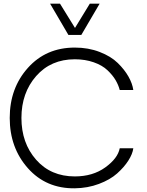

<svg xmlns="http://www.w3.org/2000/svg" viewBox="-20 -1020 802 1050"><path d="M253.9 -1000H308.1L390.1 -867.2L471.2 -1000H524.9L424.8 -829.1H354ZM389.2 9.8Q231.9 11.7 132.6 -100.1Q33.2 -211.9 33.2 -375Q33.2 -538.1 132.6 -648.9Q231.9 -759.8 389.2 -759.8Q463.4 -759.8 525.1 -735.8Q586.9 -711.9 624 -675.5Q661.1 -639.2 682.6 -601.1Q704.1 -563 709 -527.8H634.8Q627.9 -554.7 612.1 -581.8Q596.2 -608.9 567.6 -636Q539.1 -663.1 492.4 -679.4Q445.8 -695.8 389.2 -695.8Q258.3 -695.8 177.7 -604Q97.2 -512.2 97.2 -375Q97.2 -237.8 177.5 -146.5Q257.8 -55.2 389.2 -55.2Q487.3 -55.2 555.7 -104.5Q624 -153.8 634.8 -209H709Q705.1 -178.2 682.1 -142.1Q659.2 -106 620.6 -71.5Q582 -37.1 521 -14.2Q460 8.8 389.2 9.8Z"/></svg>

Font: Oakes Grotesk
Style: Light
Weight: 300
Designer: Samuel Oakes
Foundry: Samuel Oakes
Version: Version 1.0 | wf-rip DC20170320